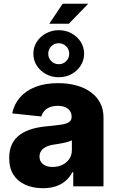

<svg xmlns="http://www.w3.org/2000/svg" viewBox="-20 -990 625 1020"><path d="M208 9.8Q156.2 9.8 115.5 -8.1Q74.7 -25.9 51.8 -61.3Q28.8 -96.7 28.8 -150.4Q28.8 -195.3 44.7 -226.3Q60.5 -257.3 88.9 -276.6Q117.2 -295.9 153.6 -305.9Q189.9 -315.9 231.4 -319.3Q277.8 -323.7 306.2 -328.1Q334.5 -332.5 347.4 -341.8Q360.4 -351.1 360.4 -367.7V-369.6Q360.4 -388.2 351.6 -400.9Q342.8 -413.6 326.4 -420.7Q310.1 -427.7 286.6 -427.7Q263.2 -427.7 245.1 -420.7Q227.1 -413.6 215.6 -400.9Q204.1 -388.2 199.7 -371.1L44.9 -387.7Q54.7 -436 85.9 -472.2Q117.2 -508.3 168.2 -528.3Q219.2 -548.3 289.1 -548.3Q340.3 -548.3 384.5 -536.4Q428.7 -524.4 461.2 -501.2Q493.7 -478 511.7 -444.3Q529.8 -410.6 529.8 -366.7V0H369.1V-75.7H365.2Q350.1 -47.9 327.9 -28.8Q305.7 -9.8 275.9 0Q246.1 9.8 208 9.8ZM259.8 -103Q288.6 -103 311.5 -114.3Q334.5 -125.5 348.1 -145.8Q361.8 -166 361.8 -192.9V-244.1Q354.5 -240.7 343.8 -237.3Q333 -233.9 320.3 -231.2Q307.6 -228.5 294.2 -226.3Q280.8 -224.1 268.1 -222.2Q243.7 -218.8 226.1 -210.4Q208.5 -202.1 199.2 -189.2Q189.9 -176.3 189.9 -158.2Q189.9 -140.1 199 -127.9Q208 -115.7 223.6 -109.4Q239.3 -103 259.8 -103ZM241.7 -863.8 313 -970.2H448.7L345.7 -863.8ZM292 -579.6Q254.9 -579.6 224.1 -596.4Q193.4 -613.3 175.3 -641.6Q157.2 -669.9 157.2 -704.6Q157.2 -739.7 175.3 -767.8Q193.4 -795.9 224.1 -812.7Q254.9 -829.6 292 -829.6Q329.6 -829.6 360.1 -812.7Q390.6 -795.9 408.7 -767.8Q426.8 -739.7 426.8 -704.6Q426.8 -669.9 408.7 -641.6Q390.6 -613.3 360.1 -596.4Q329.6 -579.6 292 -579.6ZM292 -648.9Q315.4 -648.9 331.5 -665Q347.7 -681.2 347.7 -704.6Q347.7 -728 331.5 -744.1Q315.4 -760.3 292 -760.3Q268.6 -760.3 252.4 -744.1Q236.3 -728 236.3 -704.6Q236.3 -681.2 252.4 -665Q268.6 -648.9 292 -648.9Z"/></svg>

Font: Inter 17pt ExtraBold
Style: Regular
Weight: 800
Version: Version 4.001;git-66647c0bb